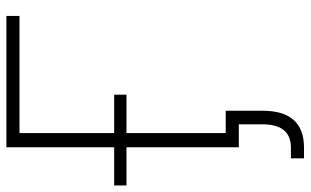

<svg xmlns="http://www.w3.org/2000/svg" viewBox="-246 -562 972 601"><g transform="rotate(-90 239.5 -262.0)"><path d="M489.7 -727.5V-686.5H123V0H78.6V-727.5ZM-41 -351.6V-390.1H243.2V-351.6ZM77.6 204.1H43.9V163.1H77.6Q150.4 163.1 150.4 73.7V0H103V-41H192.9V73.7Q192.9 204.1 77.6 204.1Z"/></g></svg>

Font: Inter Display Extra Light
Style: Regular
Weight: 200
Designer: Rasmus Andersson
Foundry: rsms
Version: Version 4.000;git-4fc901f